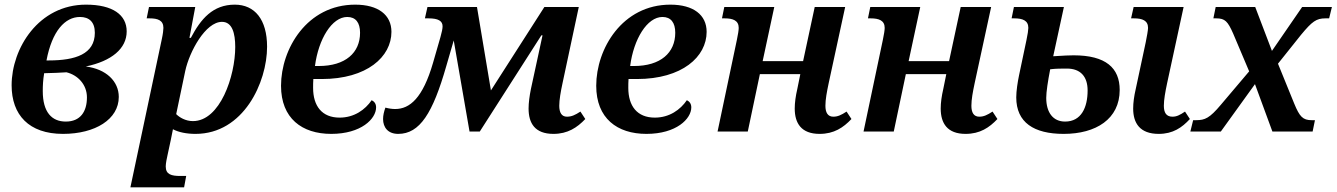

<svg xmlns="http://www.w3.org/2000/svg" viewBox="-20 -566 5750 826"><path d="M251 10C390 10 491 -53 491 -149C491 -216 437 -269 349 -280C460 -303 525 -357 525 -431C525 -502 465 -546 350 -546C146 -546 30 -358 30 -199C30 -72 104 10 251 10ZM324 -493C363 -493 388 -472 388 -425C388 -333 304 -306 190 -306H180C204 -433 260 -493 324 -493ZM263 -43C203 -43 164 -83 164 -174C164 -198 165 -221 170 -251C208 -252 239 -253 266 -255C315 -243 354 -202 354 -147C354 -86 326 -43 263 -43Z M541 240H772L781 191H756C718 191 693 185 693 150C693 137 698 113 701 100L715 35C718 19 722 1 724 -10C748 3 783 10 821 10C1028 10 1129 -212 1129 -365C1129 -482 1076 -546 990 -546C896 -546 844 -485 801 -403H795L820 -536H621L611 -487H624C658 -487 683 -479 683 -446C683 -438 681 -420 676 -397ZM810 -45C778 -45 752 -61 738 -75L777 -261C795 -344 864 -472 935 -472C979 -472 992 -423 992 -364C992 -239 927 -45 810 -45Z M1405 10C1534 10 1598 -55 1598 -104C1598 -119 1591 -129 1579 -135C1551 -94 1504 -60 1441 -60C1365 -60 1327 -110 1327 -188C1327 -199 1327 -213 1328 -226H1364C1559 -226 1664 -322 1664 -429C1664 -502 1607 -546 1508 -546C1301 -546 1189 -356 1189 -197C1189 -57 1279 10 1405 10ZM1335 -282C1350 -398 1408 -493 1474 -493C1510 -493 1529 -469 1529 -425C1529 -339 1466 -282 1351 -282Z M1693 10C1786 10 1842 -79 1900 -282L1932 -392L2000 0H2044L2309 -414H2314L2264 -183C2258 -153 2254 -124 2254 -99C2254 -36 2281 10 2361 10C2422 10 2463 -17 2498 -54L2477 -86C2454 -71 2439 -64 2419 -64C2396 -64 2386 -82 2386 -111C2386 -136 2392 -171 2400 -208L2470 -536H2322L2092 -177L2032 -536H1819L1808 -487H1824C1865 -487 1884 -476 1884 -453C1884 -443 1881 -428 1875 -407L1843 -296C1799 -144 1743 -97 1680 -97C1667 -97 1653 -99 1638 -103C1632 -86 1628 -70 1628 -54C1628 -18 1649 10 1693 10Z M2761 10C2890 10 2954 -55 2954 -104C2954 -119 2947 -129 2935 -135C2907 -94 2860 -60 2797 -60C2721 -60 2683 -110 2683 -188C2683 -199 2683 -213 2684 -226H2720C2915 -226 3020 -322 3020 -429C3020 -502 2963 -546 2864 -546C2657 -546 2545 -356 2545 -197C2545 -57 2635 10 2761 10ZM2691 -282C2706 -398 2764 -493 2830 -493C2866 -493 2885 -469 2885 -425C2885 -339 2822 -282 2707 -282Z M3506 10C3568 10 3608 -17 3643 -54L3622 -86C3599 -71 3584 -64 3565 -64C3541 -64 3531 -82 3531 -111C3531 -138 3537 -170 3545 -208L3616 -536H3485L3435 -303H3261L3311 -536H3096L3086 -487H3098C3133 -487 3158 -478 3158 -446C3158 -437 3155 -417 3150 -394L3067 0H3197L3249 -247H3423L3410 -183C3403 -153 3399 -124 3399 -99C3399 -36 3427 10 3506 10Z M4134 10C4196 10 4236 -17 4271 -54L4250 -86C4227 -71 4212 -64 4193 -64C4169 -64 4159 -82 4159 -111C4159 -138 4165 -170 4173 -208L4244 -536H4113L4063 -303H3889L3939 -536H3724L3714 -487H3726C3761 -487 3786 -478 3786 -446C3786 -437 3783 -417 3778 -394L3695 0H3825L3877 -247H4051L4038 -183C4031 -153 4027 -124 4027 -99C4027 -36 4055 10 4134 10Z M4965 10C5026 10 5065 -17 5099 -54L5078 -86C5056 -71 5042 -64 5024 -64C4997 -64 4987 -82 4987 -111C4987 -137 4993 -170 5001 -208L5072 -536H4857L4846 -487H4859C4894 -487 4919 -478 4919 -446C4919 -437 4914 -408 4909 -384L4866 -183C4859 -153 4855 -124 4855 -99C4855 -36 4884 10 4965 10ZM4556 10C4695 10 4797 -54 4797 -179C4797 -274 4737 -328 4599 -328C4583 -328 4556 -327 4511 -324L4557 -536H4342L4332 -487H4344C4379 -487 4404 -478 4404 -446C4404 -438 4401 -417 4396 -394L4364 -242C4358 -213 4352 -175 4352 -147C4352 -39 4428 10 4556 10ZM4562 -43C4511 -43 4481 -81 4481 -145C4481 -171 4488 -216 4498 -268C4524 -271 4544 -271 4570 -271C4628 -271 4659 -237 4659 -177C4659 -104 4632 -43 4562 -43Z M5101 0H5232L5379 -204L5454 0H5627L5637 -49H5623C5585 -49 5571 -64 5548 -120L5478 -292L5577 -416C5625 -474 5643 -487 5682 -487H5698L5710 -536H5582L5452 -347L5380 -536H5210L5200 -487H5213C5250 -487 5262 -474 5285 -422L5354 -259L5232 -115C5184 -58 5164 -49 5126 -49H5113Z"/></svg>

Font: Noto Serif SemiBold
Style: Italic
Weight: 600
Italic angle: -12°
Designer: Monotype Design Team
Foundry: Monotype Imaging Inc.
Version: Version 2.014